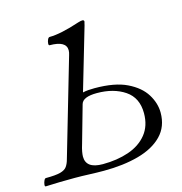

<svg xmlns="http://www.w3.org/2000/svg" viewBox="-102 -769 820 864"><g transform="rotate(-15 308.0 -336.5)"><path d="M6 3Q1 3 2 -6Q3 -15 7 -24Q11 -33 16 -33Q62 -33 84 -39Q106 -45 115 -58Q124 -71 129 -90L260 -540Q264 -552 264 -562Q264 -606 187 -606Q182 -606 182.5 -615Q183 -624 187 -633Q191 -642 197 -642Q222 -642 257.5 -649.5Q293 -657 338 -672Q351 -676 358 -676Q366 -676 366 -668Q365 -665 364 -661Q363 -657 362 -652L277 -362Q290 -365 304 -366Q318 -367 332 -367Q426 -367 482.5 -339.5Q539 -312 565 -270Q591 -228 591 -184Q591 -119 550.5 -77.5Q510 -36 439 -16.5Q368 3 277 3Q243 3 208.5 1.5Q174 0 141 0Q72 0 6 3ZM280 -27Q347 -27 401 -45.5Q455 -64 486.5 -103Q518 -142 518 -201Q518 -273 466 -308Q414 -343 336 -343Q271 -343 262 -312L213 -139Q207 -120 204.5 -106Q202 -92 202 -83Q202 -27 280 -27Z"/></g></svg>

Font: Junicode SmExp
Style: Italic
Weight: 400
Width: 6
Italic angle: -11°
Designer: Peter S. Baker
Version: Version 2.205; ttfautohint (v1.8.4)